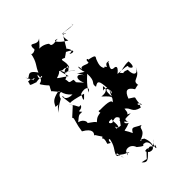

<svg xmlns="http://www.w3.org/2000/svg" viewBox="-364 -991 1477 1477"><g transform="rotate(-45 375.0 -252.5)"><path d="M132 -252 114 -184 106 -137C184 -94 164 -59 147 -46C158 -54 157 -41 189 3C156 27 203 -10 176 69C218 94 189 80 206 54C299 67 304 72 311 15C317 45 342 62 330 -35C333 9 259 -53 334 -42C321 5 373 -75 392 19C350 -6 365 12 411 65C389 30 439 -3 416 24C451 15 456 24 461 -29C505 1 478 35 555 54C584 -13 559 62 556 16C571 8 590 63 570 35C570 -55 604 -17 537 -62C560 -125 589 -134 624 -77C671 -89 662 -87 666 -76C648 -154 712 -99 750 -197C726 -140 688 -154 690 -223C622 -250 671 -203 629 -251C669 -252 694 -268 740 -264C746 -204 726 -195 708 -234C718 -257 714 -192 713 -242C703 -254 604 -255 612 -256C680 -309 618 -309 628 -307C571 -310 630 -360 629 -381C651 -344 615 -407 592 -351C562 -399 572 -317 607 -326C550 -369 554 -395 577 -453C596 -479 586 -481 509 -497C559 -479 512 -532 516 -476C500 -465 450 -512 443 -472C441 -544 424 -498 444 -446C354 -500 404 -492 425 -420C402 -488 344 -469 383 -390C318 -462 349 -419 340 -464C288 -473 309 -471 298 -511C348 -516 302 -570 384 -569C359 -512 330 -568 399 -504C408 -501 318 -579 345 -526C312 -607 306 -600 334 -510C216 -592 266 -543 310 -589C351 -557 339 -596 384 -553C410 -608 354 -661 417 -627C364 -703 388 -615 390 -640C423 -645 384 -606 451 -656C532 -618 481 -605 459 -627C529 -621 452 -686 474 -675L534 -776L641 -764C624 -764 641 -799 631 -765C572 -763 535 -786 534 -765C590 -733 497 -816 526 -705C455 -747 425 -796 480 -771C467 -778 400 -750 404 -791C397 -801 347 -831 305 -814C309 -786 364 -825 280 -834C270 -770 317 -801 378 -876C330 -836 297 -924 292 -854C308 -829 238 -819 252 -841C237 -754 207 -744 189 -693C133 -778 123 -713 95 -719C151 -660 102 -694 91 -738C124 -670 133 -682 113 -693C174 -675 112 -691 120 -675C111 -729 123 -693 83 -701C85 -664 45 -679 143 -646C134 -652 86 -651 188 -658C198 -642 138 -648 173 -688C177 -607 120 -640 137 -616C188 -538 187 -589 157 -522C163 -517 158 -523 191 -483C115 -466 114 -446 95 -414C166 -401 122 -441 80 -364C97 -391 178 -437 167 -427C187 -507 256 -427 188 -484C218 -482 191 -445 255 -389C189 -388 189 -428 195 -424C179 -463 192 -395 196 -356C213 -358 248 -351 322 -330C278 -282 277 -294 305 -345C367 -369 400 -329 348 -313C362 -316 363 -346 448 -422C452 -322 414 -355 425 -303C466 -331 475 -318 480 -233C449 -258 509 -196 471 -182C506 -255 449 -171 460 -150C447 -259 478 -223 480 -235C441 -267 418 -212 464 -267C466 -277 490 -208 401 -221C485 -142 449 -168 422 -105C454 -148 414 -156 319 -155C286 -170 318 -99 341 -142C252 -136 263 -124 222 -93C270 -100 187 -145 180 -153C189 -148 187 -195 135 -207C190 -254 180 -239 214 -242C175 -282 225 -245 243 -287C208 -283 237 -287 178 -357L198 -329L127 -264ZM350 40C349 54 265 10 255 53C320 24 303 43 227 53C207 10 245 23 270 51C271 -4 216 27 219 29C210 130 172 134 160 185C186 158 174 176 190 238C185 169 155 206 162 176C241 253 244 205 226 245C228 196 271 259 233 226C231 195 299 188 318 246C386 303 352 255 381 268C422 268 428 371 361 342C354 334 315 301 378 315C330 344 305 411 262 356L308 366L362 308L365 326C409 290 401 355 431 333C415 396 402 325 452 295C379 355 444 326 406 242C356 207 407 248 370 232C474 197 419 158 466 153C405 127 402 100 373 149C334 60 320 109 407 71C391 67 343 23 470 30L387 -10Z"/></g></svg>

Font: Hussar Lance
Style: Regular
Weight: 700
Foundry: Cannot Into Space Fonts, PlusOne Fonts
Version: Version 2.27